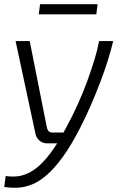

<svg xmlns="http://www.w3.org/2000/svg" viewBox="-25 -680 575 911"><path d="M512 -485Q503 -446 487.5 -396Q472 -346 451 -291Q430 -236 405.5 -179.5Q381 -123 354 -71Q312 11 273 64.5Q234 118 198 149.5Q162 181 127.5 195Q93 209 60 210.5Q27 212 -5 207L2 155Q27 159 53 157Q79 155 107 142.5Q135 130 165 102.5Q195 75 227.5 28.5Q260 -18 296 -88Q322 -136 346 -189.5Q370 -243 389.5 -296.5Q409 -350 423.5 -398Q438 -446 445 -485ZM116 -485 198 -72Q204 -51 224 -51H285L255 0H197Q178 0 163.5 -12Q149 -24 144 -42L49 -485ZM438 -660 432 -612H159L165 -660Z"/></svg>

Font: Exo 2 Light
Style: Italic
Weight: 300
Italic angle: -8°
Designer: Natanael Gama
Foundry: Natanael Gama
Version: Version 2.010